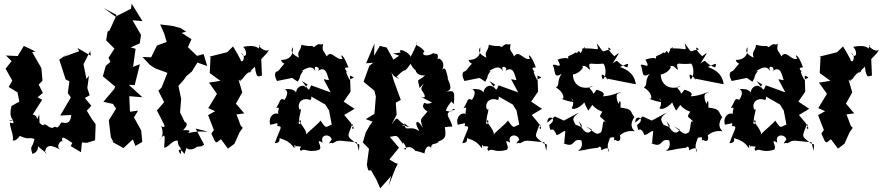

<svg xmlns="http://www.w3.org/2000/svg" viewBox="-20 -807 4883 1062"><path d="M252 -104C207 -143 237 -90 196 -130C196 -130 201 -94 197 -174C176 -121 197 -170 161 -173L213 -255L188 -269L217 -293L194 -339L215 -361L209 -430L158 -519L176 -522C155 -532 135 -543 112 -553L78 -497L13 -500L44 -469L11 -427L48 -361L28 -326L77 -296L87 -245L44 -221C20 -135 80 -143 31 -138C53 -157 69 -111 36 -130C29 -116 60 -50 50 -35C57 -9 112 -75 82 -59C146 -28 134 -52 171 -38C158 18 144 -6 159 44C206 32 187 -25 183 -5C232 42 255 48 229 38C234 -37 310 24 324 25C274 12 326 -46 323 -19C329 -36 304 -71 380 -16L371 1L428 35L433 -19L460 -17L506 -31L509 -120L488 -149L460 -195L485 -222L449 -265L476 -280L463 -320L472 -388L458 -370L442 -452L479 -525L482 -499L408 -542L418 -524L331 -492L373 -524L308 -477L343 -368L364 -357L355 -292L372 -268L313 -168L374 -171C368 -100 319 -139 317 -127C289 -78 296 -120 270 -99Z M729 0 767 -22 761 -85 721 -158 744 -195 699 -189 695 -275 768 -269 692 -338 725 -336 754 -452 716 -437 730 -537 703 -545 753 -567 760 -614 713 -695 768 -690 708 -787 705 -759 619 -715 553 -763 625 -724 586 -639 575 -632 567 -584 613 -538 580 -487 591 -465 565 -443 549 -385 617 -328 612 -315 552 -244 605 -232 622 -206 582 -142 593 -48 608 -21 593 -27 663 12 715 -36Z M1012 10C1017 23 1049 24 1069 5C1102 0 1086 7 1109 -7L1062 -96L1130 -79C1095 -77 1087 -85 1020 -71C1046 -93 1002 -86 992 -87C1040 -130 988 -139 1004 -128L976 -185L982 -260L967 -332L996 -365L1011 -386L1041 -411L1072 -461L1126 -442L1106 -508L1070 -498L1009 -556L1004 -512L1039 -590L985 -625L1010 -632L978 -652L938 -663L866 -672L888 -622L902 -575L848 -555L816 -490L768 -492L808 -449L838 -429L906 -404L874 -323L856 -305L888 -242L848 -196L893 -108C874 -139 910 -91 870 -109C868 -122 898 -58 860 -33C895 -70 893 -70 888 10C910 11 933 -34 963 -29C967 24 982 -17 981 45C956 26 974 3 1000 45Z M1410 -538C1409 -539 1397 -562 1325 -548C1357 -514 1336 -475 1314 -515C1346 -494 1317 -447 1310 -478L1293 -510L1269 -550L1236 -518L1135 -493L1145 -498L1144 -480L1140 -403L1199 -360L1136 -350L1180 -288L1132 -209L1170 -192L1131 -170L1163 -88L1149 -68L1169 -25L1179 -19L1202 -37L1241 15L1277 -12L1305 -75L1323 -100L1312 -111L1288 -174L1331 -180L1285 -234L1320 -296L1294 -385C1275 -373 1338 -342 1306 -366C1328 -359 1321 -394 1373 -416C1336 -380 1374 -425 1390 -438C1399 -362 1413 -389 1429 -389L1425 -480L1457 -514L1469 -534C1450 -509 1396 -561 1417 -557Z M1920 -128 1884 -171 1941 -205 1881 -245 1919 -300 1916 -389C1953 -374 1930 -378 1913 -366C1895 -402 1883 -432 1915 -394C1879 -431 1883 -433 1907 -434C1878 -514 1857 -510 1875 -482C1839 -470 1814 -535 1787 -495C1769 -533 1760 -519 1767 -564C1744 -553 1751 -577 1717 -546C1696 -561 1711 -544 1647 -559C1643 -520 1620 -525 1634 -488C1596 -505 1585 -524 1599 -546C1607 -479 1549 -474 1535 -476C1538 -449 1589 -445 1563 -465C1514 -415 1532 -418 1500 -407C1521 -407 1484 -412 1512 -359L1596 -376L1627 -355L1638 -376C1640 -404 1674 -424 1644 -411C1712 -458 1716 -418 1725 -415C1705 -456 1766 -433 1734 -411C1787 -453 1791 -381 1800 -364C1756 -368 1772 -379 1773 -363L1809 -296L1701 -335C1684 -301 1696 -300 1650 -359C1704 -325 1673 -347 1672 -322C1659 -350 1594 -320 1627 -263C1623 -336 1551 -306 1549 -317C1597 -301 1540 -236 1552 -255C1528 -270 1530 -243 1507 -209C1541 -223 1502 -179 1527 -173C1497 -194 1461 -159 1475 -117C1513 -123 1520 -135 1513 -110C1549 -108 1529 -99 1500 -15C1545 -17 1513 -53 1534 -40C1588 -26 1604 11 1609 14C1605 -36 1626 30 1613 1C1676 4 1622 5 1645 28C1665 8 1678 41 1744 22C1771 9 1715 -47 1765 -18C1747 -66 1807 -69 1815 -35C1782 5 1815 -26 1818 -14L1844 -27L1861 -29L1954 -20L1965 28C1972 -27 1964 -2 1949 -15C1893 -58 1902 -47 1929 -122C1950 -70 1913 -106 1934 -104ZM1636 -159C1650 -218 1644 -201 1637 -201C1624 -223 1636 -264 1683 -258C1698 -251 1703 -253 1702 -273L1779 -229L1800 -196L1815 -118C1780 -105 1787 -90 1753 -140C1742 -123 1687 -81 1670 -59C1689 -73 1638 -125 1635 -139C1652 -152 1642 -110 1632 -124Z M2156 -477 2119 -544 2081 -553 2049 -499 2051 -566 2005 -457 2045 -460 2023 -443 1991 -355 2051 -305C2054 -294 2056 -284 2059 -273L2051 -177L2003 -148L2041 -134L2025 -113L2003 -74L1987 -19L2021 16L2009 105L2017 135L2033 136L2063 189L2083 235L2143 167L2129 221L2166 128L2180 99L2165 94L2134 75L2187 10L2136 -50C2184 -57 2169 -65 2210 -10C2198 -44 2250 34 2213 17C2260 -16 2284 42 2278 27C2317 35 2335 47 2328 39C2338 -19 2374 7 2363 20C2366 -23 2380 -3 2404 -20C2417 -63 2401 -49 2382 -18C2454 -36 2448 -52 2438 -123C2427 -87 2413 -106 2482 -107C2472 -161 2421 -180 2499 -202C2467 -214 2499 -177 2446 -195C2465 -251 2508 -247 2447 -277L2490 -231C2499 -319 2483 -302 2446 -300C2500 -309 2450 -369 2457 -378C2451 -398 2447 -439 2430 -425C2408 -396 2459 -453 2410 -483C2386 -475 2409 -498 2392 -455C2416 -523 2392 -504 2377 -513C2336 -489 2306 -504 2328 -524C2295 -563 2271 -549 2289 -575C2260 -499 2249 -498 2253 -490C2243 -521 2177 -546 2196 -517C2153 -507 2134 -519 2188 -499ZM2244 -104C2192 -119 2193 -113 2219 -116C2166 -148 2187 -175 2146 -118L2174 -173L2169 -239L2197 -254L2159 -358L2144 -410C2160 -367 2212 -369 2172 -381C2237 -448 2204 -387 2251 -454C2281 -398 2290 -423 2295 -435C2263 -435 2278 -385 2331 -390C2289 -349 2286 -385 2301 -320C2352 -377 2298 -317 2313 -308C2338 -273 2336 -258 2300 -275L2370 -240C2325 -219 2329 -259 2319 -218C2317 -227 2320 -202 2345 -191C2305 -139 2301 -160 2318 -99C2299 -143 2260 -150 2300 -81C2245 -121 2223 -68 2216 -125Z M2957 -128 2921 -171 2978 -205 2918 -245 2956 -300 2953 -389C2990 -374 2967 -378 2950 -366C2932 -402 2920 -432 2952 -394C2916 -431 2920 -433 2944 -434C2915 -514 2894 -510 2912 -482C2876 -470 2851 -535 2824 -495C2806 -533 2797 -519 2804 -564C2781 -553 2788 -577 2754 -546C2733 -561 2748 -544 2684 -559C2680 -520 2657 -525 2671 -488C2633 -505 2622 -524 2636 -546C2644 -479 2586 -474 2572 -476C2575 -449 2626 -445 2600 -465C2551 -415 2569 -418 2537 -407C2558 -407 2521 -412 2549 -359L2633 -376L2664 -355L2675 -376C2677 -404 2711 -424 2681 -411C2749 -458 2753 -418 2762 -415C2742 -456 2803 -433 2771 -411C2824 -453 2828 -381 2837 -364C2793 -368 2809 -379 2810 -363L2846 -296L2738 -335C2721 -301 2733 -300 2687 -359C2741 -325 2710 -347 2709 -322C2696 -350 2631 -320 2664 -263C2660 -336 2588 -306 2586 -317C2634 -301 2577 -236 2589 -255C2565 -270 2567 -243 2544 -209C2578 -223 2539 -179 2564 -173C2534 -194 2498 -159 2512 -117C2550 -123 2557 -135 2550 -110C2586 -108 2566 -99 2537 -15C2582 -17 2550 -53 2571 -40C2625 -26 2641 11 2646 14C2642 -36 2663 30 2650 1C2713 4 2659 5 2682 28C2702 8 2715 41 2781 22C2808 9 2752 -47 2802 -18C2784 -66 2844 -69 2852 -35C2819 5 2852 -26 2855 -14L2881 -27L2898 -29L2991 -20L3002 28C3009 -27 3001 -2 2986 -15C2930 -58 2939 -47 2966 -122C2987 -70 2950 -106 2971 -104ZM2673 -159C2687 -218 2681 -201 2674 -201C2661 -223 2673 -264 2720 -258C2735 -251 2740 -253 2739 -273L2816 -229L2837 -196L2852 -118C2817 -105 2824 -90 2790 -140C2779 -123 2724 -81 2707 -59C2726 -73 2675 -125 2672 -139C2689 -152 2679 -110 2669 -124Z M3254 -90C3232 -53 3199 -84 3181 -137C3208 -102 3205 -99 3164 -117C3141 -155 3151 -157 3181 -184L3099 -140L3049 -163L3008 -129C3004 -179 3072 -153 3018 -116C3026 -58 3029 -118 3054 -71C3057 -41 3092 -86 3107 -82C3098 -4 3105 -7 3094 -16C3167 18 3140 -47 3197 -30C3191 -35 3215 7 3175 28C3251 18 3201 21 3287 10C3276 27 3304 -20 3306 23C3300 32 3353 -13 3349 37C3340 7 3336 2 3354 -45C3398 -58 3363 -22 3383 -33C3424 -8 3410 -75 3404 -54C3403 -47 3424 -90 3491 -81C3447 -120 3500 -170 3489 -159C3463 -190 3484 -204 3411 -212C3413 -202 3416 -278 3402 -234C3403 -224 3367 -304 3418 -291C3397 -304 3391 -280 3316 -274C3314 -278 3336 -292 3292 -307C3270 -316 3282 -303 3260 -288C3263 -310 3214 -327 3261 -330C3204 -307 3150 -332 3149 -395C3190 -401 3221 -447 3194 -440C3226 -451 3231 -424 3244 -421C3230 -475 3245 -446 3315 -455C3324 -459 3343 -393 3314 -367C3292 -424 3338 -376 3342 -363L3340 -372C3390 -362 3443 -351 3497 -341C3487 -413 3428 -428 3409 -437C3461 -458 3458 -462 3450 -434C3380 -458 3409 -488 3368 -455C3411 -524 3412 -522 3378 -496C3336 -535 3337 -558 3360 -533C3300 -528 3331 -501 3281 -568C3293 -520 3292 -538 3236 -539C3201 -541 3189 -538 3208 -528C3229 -571 3195 -527 3193 -512C3172 -543 3181 -503 3164 -517C3123 -489 3121 -507 3123 -479C3123 -491 3085 -486 3064 -477C3100 -414 3045 -462 3038 -446C3053 -423 3038 -366 3087 -399C3057 -357 3079 -338 3055 -323C3093 -303 3109 -258 3086 -260C3110 -252 3112 -249 3152 -242C3123 -286 3168 -250 3142 -209C3152 -194 3199 -218 3218 -249C3206 -253 3210 -237 3234 -195C3266 -236 3263 -243 3250 -238C3264 -202 3333 -179 3314 -192C3287 -150 3299 -171 3333 -129C3308 -153 3319 -109 3305 -76C3279 -60 3285 -62 3220 -109Z M3740 -90C3718 -53 3685 -84 3667 -137C3694 -102 3691 -99 3650 -117C3627 -155 3637 -157 3667 -184L3585 -140L3535 -163L3494 -129C3490 -179 3558 -153 3504 -116C3512 -58 3515 -118 3540 -71C3543 -41 3578 -86 3593 -82C3584 -4 3591 -7 3580 -16C3653 18 3626 -47 3683 -30C3677 -35 3701 7 3661 28C3737 18 3687 21 3773 10C3762 27 3790 -20 3792 23C3786 32 3839 -13 3835 37C3826 7 3822 2 3840 -45C3884 -58 3849 -22 3869 -33C3910 -8 3896 -75 3890 -54C3889 -47 3910 -90 3977 -81C3933 -120 3986 -170 3975 -159C3949 -190 3970 -204 3897 -212C3899 -202 3902 -278 3888 -234C3889 -224 3853 -304 3904 -291C3883 -304 3877 -280 3802 -274C3800 -278 3822 -292 3778 -307C3756 -316 3768 -303 3746 -288C3749 -310 3700 -327 3747 -330C3690 -307 3636 -332 3635 -395C3676 -401 3707 -447 3680 -440C3712 -451 3717 -424 3730 -421C3716 -475 3731 -446 3801 -455C3810 -459 3829 -393 3800 -367C3778 -424 3824 -376 3828 -363L3826 -372C3876 -362 3929 -351 3983 -341C3973 -413 3914 -428 3895 -437C3947 -458 3944 -462 3936 -434C3866 -458 3895 -488 3854 -455C3897 -524 3898 -522 3864 -496C3822 -535 3823 -558 3846 -533C3786 -528 3817 -501 3767 -568C3779 -520 3778 -538 3722 -539C3687 -541 3675 -538 3694 -528C3715 -571 3681 -527 3679 -512C3658 -543 3667 -503 3650 -517C3609 -489 3607 -507 3609 -479C3609 -491 3571 -486 3550 -477C3586 -414 3531 -462 3524 -446C3539 -423 3524 -366 3573 -399C3543 -357 3565 -338 3541 -323C3579 -303 3595 -258 3572 -260C3596 -252 3598 -249 3638 -242C3609 -286 3654 -250 3628 -209C3638 -194 3685 -218 3704 -249C3692 -253 3696 -237 3720 -195C3752 -236 3749 -243 3736 -238C3750 -202 3819 -179 3800 -192C3773 -150 3785 -171 3819 -129C3794 -153 3805 -109 3791 -76C3765 -60 3771 -62 3706 -109Z M4435 -128 4399 -171 4456 -205 4396 -245 4434 -300 4431 -389C4468 -374 4445 -378 4428 -366C4410 -402 4398 -432 4430 -394C4394 -431 4398 -433 4422 -434C4393 -514 4372 -510 4390 -482C4354 -470 4329 -535 4302 -495C4284 -533 4275 -519 4282 -564C4259 -553 4266 -577 4232 -546C4211 -561 4226 -544 4162 -559C4158 -520 4135 -525 4149 -488C4111 -505 4100 -524 4114 -546C4122 -479 4064 -474 4050 -476C4053 -449 4104 -445 4078 -465C4029 -415 4047 -418 4015 -407C4036 -407 3999 -412 4027 -359L4111 -376L4142 -355L4153 -376C4155 -404 4189 -424 4159 -411C4227 -458 4231 -418 4240 -415C4220 -456 4281 -433 4249 -411C4302 -453 4306 -381 4315 -364C4271 -368 4287 -379 4288 -363L4324 -296L4216 -335C4199 -301 4211 -300 4165 -359C4219 -325 4188 -347 4187 -322C4174 -350 4109 -320 4142 -263C4138 -336 4066 -306 4064 -317C4112 -301 4055 -236 4067 -255C4043 -270 4045 -243 4022 -209C4056 -223 4017 -179 4042 -173C4012 -194 3976 -159 3990 -117C4028 -123 4035 -135 4028 -110C4064 -108 4044 -99 4015 -15C4060 -17 4028 -53 4049 -40C4103 -26 4119 11 4124 14C4120 -36 4141 30 4128 1C4191 4 4137 5 4160 28C4180 8 4193 41 4259 22C4286 9 4230 -47 4280 -18C4262 -66 4322 -69 4330 -35C4297 5 4330 -26 4333 -14L4359 -27L4376 -29L4469 -20L4480 28C4487 -27 4479 -2 4464 -15C4408 -58 4417 -47 4444 -122C4465 -70 4428 -106 4449 -104ZM4151 -159C4165 -218 4159 -201 4152 -201C4139 -223 4151 -264 4198 -258C4213 -251 4218 -253 4217 -273L4294 -229L4315 -196L4330 -118C4295 -105 4302 -90 4268 -140C4257 -123 4202 -81 4185 -59C4204 -73 4153 -125 4150 -139C4167 -152 4157 -110 4147 -124Z M4784 -538C4783 -539 4771 -562 4699 -548C4731 -514 4710 -475 4688 -515C4720 -494 4691 -447 4684 -478L4667 -510L4643 -550L4610 -518L4509 -493L4519 -498L4518 -480L4514 -403L4573 -360L4510 -350L4554 -288L4506 -209L4544 -192L4505 -170L4537 -88L4523 -68L4543 -25L4553 -19L4576 -37L4615 15L4651 -12L4679 -75L4697 -100L4686 -111L4662 -174L4705 -180L4659 -234L4694 -296L4668 -385C4649 -373 4712 -342 4680 -366C4702 -359 4695 -394 4747 -416C4710 -380 4748 -425 4764 -438C4773 -362 4787 -389 4803 -389L4799 -480L4831 -514L4843 -534C4824 -509 4770 -561 4791 -557Z"/></svg>

Font: Asimov Aggro
Style: Condensed
Weight: 500
Designer: Google
Version: Version 2.000980; 2014